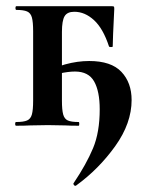

<svg xmlns="http://www.w3.org/2000/svg" viewBox="-20 -406 473 620"><path d="M32 -12Q56 -12 67.5 -17Q79 -22 83 -36.5Q87 -51 87 -81V-305Q87 -335 83 -349.5Q79 -364 67.5 -369Q56 -374 33 -374Q30 -374 30 -380Q30 -386 33 -386H340Q347 -386 348 -384.5Q349 -383 349 -377Q344 -277 344 -256Q344 -254 338.5 -254Q333 -254 332 -256Q313 -314 283.5 -341Q254 -368 220 -368Q197 -368 188.5 -353.5Q180 -339 180 -303V-81Q180 -51 184 -36.5Q188 -22 199 -17Q210 -12 234 -12Q236 -12 236 -6Q236 0 234 0Q206 0 191 -1L135 -2L77 -1Q61 0 32 0Q29 0 29 -6Q29 -12 32 -12ZM223 194Q220 194 218 190.5Q216 187 218 185Q259 124 280.5 72.5Q302 21 302 -53Q302 -111 284 -143Q266 -175 222 -175Q201 -175 171 -168.5Q141 -162 120 -152L116 -164Q150 -187 190 -198Q230 -209 268 -209Q339 -209 372 -174Q405 -139 405 -83Q405 -8 352 66Q299 140 226 193Q225 194 223 194Z"/></svg>

Font: Cormorant Garamond
Style: Bold
Weight: 700
Designer: Christian Thalmann (Catharsis Fonts)
Foundry: Catharsis Fonts
Version: Version 4.000